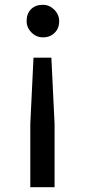

<svg xmlns="http://www.w3.org/2000/svg" viewBox="-20 -552 354 792"><path d="M105 220.2V-41L118.2 -314H191.9L205.1 -41V220.2ZM89.8 -464.8Q89.8 -495.6 107.9 -513.9Q126 -532.2 157.2 -532.2Q183.6 -532.2 203.9 -512Q224.1 -491.7 224.1 -464.8Q224.1 -435.1 205.3 -416.5Q186.5 -397.9 157.2 -397.9Q129.9 -397.9 109.9 -418Q89.8 -438 89.8 -464.8Z"/></svg>

Font: ABeeZee
Style: Regular
Weight: 400
Designer: Anja Meiners
Foundry: Anja Meiners
Version: Version 1.002